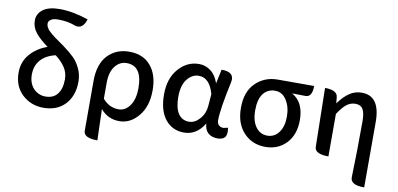

<svg xmlns="http://www.w3.org/2000/svg" viewBox="-87 -1094 3273 1579"><g transform="rotate(10 1549.0 -305.0)"><path d="M304 13Q202 13 128 -55Q55 -124 55 -237Q55 -327 110 -391Q165 -455 253 -486Q186 -535 149 -580Q112 -625 112 -683Q112 -738 159 -774Q207 -810 299 -810Q408 -810 538 -766Q511 -677 443 -698Q383 -723 298 -723Q260 -723 240 -709Q220 -696 220 -675Q220 -662 226 -648Q233 -635 241 -624Q250 -614 269 -598Q288 -583 300 -573Q313 -564 340 -545Q368 -526 382 -515Q437 -475 470 -442Q504 -410 528 -359Q553 -308 553 -248Q553 -130 486 -58Q420 13 304 13ZM165 -240Q165 -168 206 -124Q248 -81 306 -81Q371 -81 405 -124Q440 -168 440 -247Q440 -304 411 -347Q383 -390 331 -430Q252 -412 208 -363Q165 -314 165 -240Z M790 200Q674 200 674 140V-276Q674 -416 743 -490Q813 -564 923 -564Q1039 -564 1102 -489Q1166 -415 1166 -284Q1166 -149 1098 -68Q1031 13 939 13Q844 13 782 -60Q790 179 790 200ZM916 -82Q973 -82 1010 -135Q1048 -188 1048 -282Q1048 -468 918 -468Q860 -468 821 -418Q783 -368 783 -279V-147Q838 -82 916 -82Z M1479 13Q1381 13 1322 -61Q1264 -135 1264 -268Q1264 -402 1335 -483Q1406 -564 1506 -564Q1560 -564 1603 -531Q1647 -499 1670 -431L1695 -550Q1809 -550 1790 -462Q1739 -226 1739 -136Q1739 -109 1754 -95Q1769 -81 1793 -81L1830 -89Q1846 -2 1787 9L1767 13Q1655 13 1648 -92Q1584 13 1479 13ZM1504 -82Q1553 -82 1593 -127Q1634 -173 1639 -236L1647 -337Q1611 -468 1521 -468Q1464 -468 1423 -416Q1383 -364 1383 -269Q1383 -178 1414 -130Q1446 -82 1504 -82Z M1978 -62Q1906 -138 1906 -269Q1906 -405 1980 -477Q2055 -550 2163 -550H2468Q2468 -454 2408 -457L2300 -459Q2401 -402 2401 -253Q2401 -130 2332 -58Q2264 13 2157 13Q2050 13 1978 -62ZM2158 -81Q2218 -81 2254 -130Q2291 -179 2291 -263Q2291 -344 2255 -400Q2220 -456 2159 -456Q2098 -456 2061 -409Q2025 -362 2025 -269Q2025 -182 2062 -131Q2099 -81 2158 -81Z M3018 200Q2902 200 2903 136Q2910 -83 2910 -332Q2910 -404 2891 -434Q2873 -465 2828 -465Q2788 -465 2756 -440Q2724 -416 2684 -355V0Q2569 0 2568 -60L2559 -550Q2663 -550 2667 -490L2672 -441Q2717 -503 2762 -533Q2807 -564 2865 -564Q3018 -564 3018 -346V200Z"/></g></svg>

Font: Swei Half Moon CJK SC
Style: Medium
Weight: 500
Version: Version 2.071